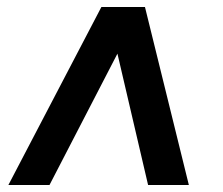

<svg xmlns="http://www.w3.org/2000/svg" viewBox="-20 -531 639 551"><path d="M4 0 271 -511H396L522 0H405L317 -377L122 0Z"/></svg>

Font: Chivo Medium
Style: Bold Italic
Weight: 700
Italic angle: -8.05°
Version: Version 2.002